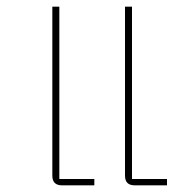

<svg xmlns="http://www.w3.org/2000/svg" viewBox="-20 -556 568 576"><path d="M166 0Q137 0 137 -29V-536H158V-19H263V0ZM384 0Q355 0 355 -29V-536H376V-19H481V0Z"/></svg>

Font: IBM Plex Sans Thai Thin
Style: Regular
Weight: 100
Designer: Mike Abbink, Paul van der Laan, Pieter van Rosmalen, Ben Mitchell, Mark Frömberg
Foundry: Bold Monday
Version: Version 1.1